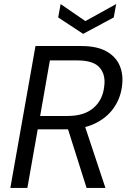

<svg xmlns="http://www.w3.org/2000/svg" viewBox="-20 -927 637 947"><path d="M31 0 155 -700H380Q459 -700 505.5 -673.5Q552 -647 570.5 -603Q589 -559 582 -504Q575 -443 540.5 -394Q506 -345 446.5 -317Q387 -289 304 -289H166L115 0ZM407 0 308 -313H396L500 0ZM178 -355H314Q395 -355 441 -394.5Q487 -434 494 -501Q502 -558 471.5 -593.5Q441 -629 361 -629H226ZM553 -907 541 -841 390 -760 267 -841 279 -907 401 -823Z"/></svg>

Font: DM Sans 11pt
Style: Italic
Weight: 400
Italic angle: -10°
Version: Version 4.004;gftools[0.9.30]